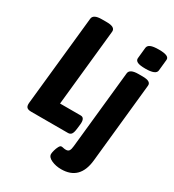

<svg xmlns="http://www.w3.org/2000/svg" viewBox="-218 -836 1056 1168"><g transform="rotate(30 310.0 -252.0)"><path d="M65 0Q42 0 33.5 -9.5Q25 -19 27 -40L93 -669Q96 -702 156 -702H191Q251 -702 248 -668L192 -131H337Q368 -131 362 -81L358 -48Q355 -22 347 -11Q339 0 323 0ZM397 212Q359 212 328.5 198Q298 184 298 162Q298 153 302.5 136Q307 119 314.5 105Q322 91 330 91Q338 91 345 93Q352 95 363 95Q379 95 385.5 84.5Q392 74 394 52L451 -492Q454 -525 516 -525H544Q576 -525 589.5 -516.5Q603 -508 601 -492L543 66Q528 212 397 212ZM535 -574Q496 -574 479.5 -582Q463 -590 464 -606L472 -684Q474 -700 492 -708Q510 -716 550 -716Q588 -716 605 -708Q622 -700 620 -684L612 -606Q609 -574 535 -574Z"/></g></svg>

Font: Asap Condensed
Style: Bold Italic
Weight: 700
Width: 3
Italic angle: -6°
Designer: Pablo Cosgaya
Foundry: Omnibus-Type
Version: Version 3.001; ttfautohint (v1.8.4.7-5d5b)